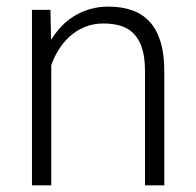

<svg xmlns="http://www.w3.org/2000/svg" viewBox="-20 -558 589 578"><path d="M131.8 -528.3 133.8 -438Q147.5 -460.4 165.3 -479Q183.1 -497.6 205.1 -510.7Q227.1 -523.9 252.4 -531Q277.8 -538.1 306.2 -538.1Q345.7 -538.1 377 -527.3Q408.2 -516.6 429.9 -493.2Q451.7 -469.7 463.1 -432.9Q474.6 -396 474.6 -343.8V0H416.5V-344.2Q416.5 -385.3 407.7 -412.6Q398.9 -439.9 382.8 -456.5Q366.7 -473.1 343.5 -480.2Q320.3 -487.3 292 -487.3Q260.7 -487.3 235.4 -476.8Q210 -466.3 190.4 -448.7Q170.9 -431.2 156.7 -408.4Q142.6 -385.7 134.3 -361.8V0H76.2V-528.3Z"/></svg>

Font: Melbourne
Style: Light
Weight: 300
Designer: Google
Version: Version 2.000980; 2014